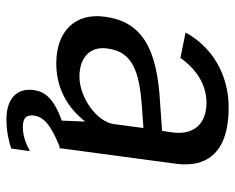

<svg xmlns="http://www.w3.org/2000/svg" viewBox="-87 -479 731 597"><g transform="rotate(90 278.5 -180.5)"><path d="M315 -526C208 -526 125 -472 81 -392L160 -376C200 -432 249 -457 300 -457C365 -457 400 -417 392 -354L387 -319L303 -313C128 -304 47 -255 32 -141C19 -46 80 10 177 10C248 10 310 -19 358 -80L355 -7C285 18 265 46 260 80C253 132 286 165 351 165C389 165 422 157 442 150L450 92C434 100 409 114 375 114C347 114 337 103 339 81C343 48 371 26 435 0H441V-2C442 -3 442 -3 443 -3H441L489 -361C503 -462 450 -526 315 -526ZM218 -62C160 -62 122 -95 131 -150C141 -227 202 -248 309 -256L378 -261L366 -170C359 -115 282 -62 218 -62Z"/></g></svg>

Font: United Sans Medium
Style: Italic
Weight: 500
Italic angle: -8°
Designer: Pablo Impallari, Rodrigo Fuenzalida (Modified by Dan O. Williams)
Version: Version 1.000;PS 001.000;hotconv 1.0.88;makeotf.lib2.5.64775